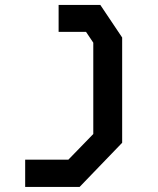

<svg xmlns="http://www.w3.org/2000/svg" viewBox="-20 -553 640 778"><path d="M217.5 -533H386.5L475 -401V25.5L302.5 204.5H82V94H257L358 -10V-380L328.5 -424H217.5Z"/></svg>

Font: Kode Mono
Style: Regular
Weight: 400
Monospace: yes
Designer: Isa Ozler
Foundry: Kadena LLC
Version: Version 1.000;gftools[0.9.28]